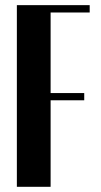

<svg xmlns="http://www.w3.org/2000/svg" viewBox="-20 -719 387 739"><path d="M325.2 -670.9H174.8V-360.8H304.2V-333H174.8V0H44.9V-699.2H325.2Z"/></svg>

Font: Moniqa Black Heading
Style: Regular
Weight: 900
Designer: Rajesh Rajput
Foundry: Rajesh Rajput
Version: Version 1.000